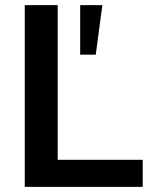

<svg xmlns="http://www.w3.org/2000/svg" viewBox="-20 -732 600 752"><path d="M77 -712H206V-106H539V0H77ZM294 -518V-712H381L355 -518Z"/></svg>

Font: Muli
Style: Bold
Weight: 700
Designer: Vernon Adams
Foundry: Vernon Adams
Version: Version 2.001